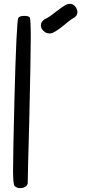

<svg xmlns="http://www.w3.org/2000/svg" viewBox="-20 -971 463 984"><path d="M317.4 -946.3Q330.1 -952.1 342.8 -951.2Q355.5 -949.2 364.3 -939.5Q372.1 -930.7 375 -919.9Q378.9 -909.2 374.5 -897.5Q370.1 -885.7 357.4 -878.9Q340.8 -870.1 307.6 -841.8Q273.4 -813.5 250 -802.7Q241.2 -798.8 232.4 -799.8Q219.7 -799.8 209 -807.6Q189.5 -821.3 189.5 -840.8Q189.5 -860.4 210 -873Q232.4 -882.8 265.6 -910.2Q299.8 -936.5 317.4 -946.3ZM74.2 -879.9Q81.1 -889.6 105.5 -889.6Q124 -889.6 131.8 -882.8Q137.7 -877 137.7 -778.3Q137.7 -687.5 129.9 -348.6Q122.1 -74.2 122.1 -32.2Q121.1 -21.5 109.9 -14.2Q98.6 -6.8 84 -6.8Q66.4 -6.8 54.7 -17.6Q46.9 -27.3 46.9 -94.7Q46.9 -179.7 53.7 -450.2Q64.5 -869.1 74.2 -879.9Z"/></svg>

Font: sage sans
Style: Regular
Weight: 400
Version: Version 001.032